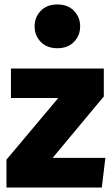

<svg xmlns="http://www.w3.org/2000/svg" viewBox="-20 -840 500 860"><path d="M436 0H9V-125L241 -401H29V-533H445V-408L216 -133H452ZM237 -624Q190 -624 162.5 -652.5Q135 -681 135 -722Q135 -763 162.5 -791.5Q190 -820 237 -820Q284 -820 311.5 -791.5Q339 -763 339 -722Q339 -681 311.5 -652.5Q284 -624 237 -624Z"/></svg>

Font: Trujillo ExtraBold
Style: Regular
Weight: 800
Designer: Fira Sans original fonts by bBox Type GmbH, Carrois Corporate GbR, & Edenspiekermann AG / Changes by Cristiano Sobral
Foundry: Fira Sans original fonts by bBox Type GmbH, Carrois Corporate GbR, & Edenspiekermann AG / Changes by Cristiano Sobral
Version: Version 4.301;July 28, 2020;FontCreator 13.0.0.2655 64-bit